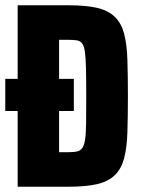

<svg xmlns="http://www.w3.org/2000/svg" viewBox="-21 -708 541 728"><path d="M46 0V-287H-1V-409H46V-688H238Q306 -688 348 -678Q390 -668 414.5 -644Q439 -620 449.5 -580.5Q460 -541 462 -482.5Q464 -424 464 -344Q464 -264 462 -205.5Q460 -147 449.5 -107.5Q439 -68 414.5 -44Q390 -20 348 -10Q306 0 238 0ZM203 -131H239Q258 -131 270.5 -133.5Q283 -136 290.5 -146Q298 -156 301.5 -178.5Q305 -201 305.5 -241.5Q306 -282 306 -344Q306 -408 305 -448.5Q304 -489 301 -511Q298 -533 290.5 -543Q283 -553 270.5 -555Q258 -557 239 -557H203V-409H259V-287H203Z"/></svg>

Font: Saira Condensed ExtraBold
Style: Regular
Weight: 800
Width: 3
Designer: Hector Gatti with collaboration of the Omnibus-Type team
Foundry: Omnibus-Type
Version: Version 1.101